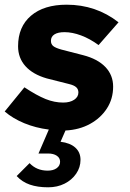

<svg xmlns="http://www.w3.org/2000/svg" viewBox="-29 -545 554 818"><path d="M176 253Q131 253 98 241.5Q65 230 42 205L97 150Q127 182 174 182Q198 182 212.5 171.5Q227 161 227 144Q227 128 213 118.5Q199 109 176 109H135L179 7Q123 0 74.5 -20Q26 -40 -9 -70L75 -173Q128 -138 165.5 -123Q203 -108 240 -108Q269 -108 287 -120Q305 -132 305 -151Q305 -165 295.5 -173.5Q286 -182 265 -187L170 -211Q111 -228 79.5 -263Q48 -298 48 -348Q48 -431 103 -478Q158 -525 255 -525Q380 -525 476 -450L391 -353Q354 -380 316.5 -394Q279 -408 246 -408Q218 -408 203 -398.5Q188 -389 188 -371Q188 -357 197.5 -349Q207 -341 232 -334L325 -310Q387 -294 420 -259.5Q453 -225 453 -176Q453 -124 426.5 -83Q400 -42 354.5 -17Q309 8 250 11L229 59Q270 64 292 84Q314 104 314 136Q314 168 295.5 195Q277 222 246 237.5Q215 253 176 253Z"/></svg>

Font: Red Hat Text VF
Style: Italic
Weight: 300
Italic angle: -12°
Designer: Pentagram, MCKL
Foundry: Pentagram, MCKL
Version: Version 1.023